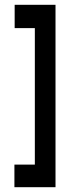

<svg xmlns="http://www.w3.org/2000/svg" viewBox="-20 -690 290 799"><path d="M211 89H40V-5H125V-573H41V-670H211Z"/></svg>

Font: Inconsolata UltraCondensed Black
Style: Regular
Weight: 900
Width: 1
Monospace: yes
Designer: Raph Levien, Cyreal, Brenton Simpson
Foundry: Raph Levien, Cyreal, Google
Version: Version 3.001; ttfautohint (v1.8.2.53-6de2)